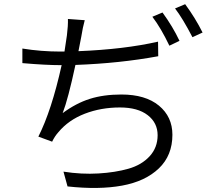

<svg xmlns="http://www.w3.org/2000/svg" viewBox="-20 -863 1040 926"><path d="M742.2 -662.1 743.2 -591.8Q557.6 -557.6 343.8 -549.8Q308.6 -385.7 282.2 -317.4Q346.7 -365.2 413.1 -386.2Q479.5 -407.2 565.4 -407.2Q681.6 -407.2 746.6 -353.5Q811.5 -299.8 811.5 -212.9Q811.5 -113.3 746.1 -50.8Q680.7 11.7 568.8 32.2Q457 52.7 305.7 36.1L286.1 -35.2Q373 -21.5 454.6 -26.4Q536.1 -31.2 599.6 -49.3Q663.1 -67.4 701.7 -109.4Q740.2 -151.4 740.2 -210.9Q740.2 -270.5 692.4 -307.6Q644.5 -344.7 558.6 -344.7Q466.8 -344.7 388.7 -314.5Q310.5 -284.2 261.7 -225.6Q244.1 -206.1 231.4 -179.7L165 -204.1Q228.5 -329.1 277.3 -548.8H273.4Q201.2 -548.8 87.9 -558.6V-628.9Q177.7 -614.3 272.5 -614.3H291Q301.8 -683.6 302.7 -692.4Q308.6 -739.3 307.6 -771.5L388.7 -765.6Q378.9 -730.5 372.1 -686.5Q368.2 -665 358.4 -616.2Q579.1 -625 742.2 -662.1ZM714.8 -782.2 763.7 -802.7Q813.5 -734.4 845.7 -666L796.9 -642.6Q755.9 -728.5 714.8 -782.2ZM824.2 -822.3 873 -842.8Q921.9 -776.4 957 -706.1L908.2 -683.6Q860.4 -775.4 824.2 -822.3Z"/></svg>

Font: Gen Shin Gothic Monospace Normal
Style: Regular
Weight: 350
Designer: [Source Han Sans]
Ryoko NISHIZUKA  (kana & ideographs); Paul D. Hunt (Latin, Greek & Cyrillic); Wenlong ZHANG  (bopomofo
Version: Version 1.002.20150607